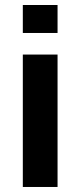

<svg xmlns="http://www.w3.org/2000/svg" viewBox="-20 -744 320 764"><path d="M70.8 -612.8V-724.1H209V-612.8ZM70.8 0V-526.9H209V0Z"/></svg>

Font: Archivo Expanded SemiBold
Style: Regular
Weight: 600
Width: 7
Designer: Hector Gatti
Foundry: Omnibus-Type
Version: Version 2.001